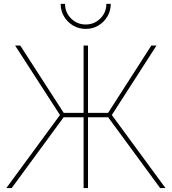

<svg xmlns="http://www.w3.org/2000/svg" viewBox="-20 -960 877 980"><path d="M429.2 -727.5V-383.8H531.7L752.4 -727.5H778.8L550.8 -373L824.7 0H797.4L532.2 -361.3H429.2V0H406.7V-361.3H304.7L39.6 0H12.2L286.1 -373L57.1 -727.5H83.5L305.2 -383.8H406.7V-727.5ZM417.5 -812.5Q381.8 -812.5 352.8 -829.8Q323.7 -847.2 306.6 -876.2Q289.6 -905.3 289.6 -940.4H312Q312 -896 343 -865.5Q374 -835 417.5 -835Q460.9 -835 491.9 -865.5Q522.9 -896 522.9 -940.4H545.4Q545.4 -905.3 528.3 -876.2Q511.2 -847.2 482.4 -829.8Q453.6 -812.5 417.5 -812.5Z"/></svg>

Font: Inter Display Thin
Style: Regular
Weight: 100
Designer: Rasmus Andersson
Foundry: rsms
Version: Version 4.000;git-a52131595